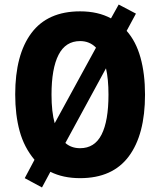

<svg xmlns="http://www.w3.org/2000/svg" viewBox="-20 -775 705 846"><path d="M619 -358Q619 -182 547.5 -86Q476 10 333 10Q258 10 202 -18L165 51L89 10L132 -71Q86 -126 66.5 -197.5Q47 -269 47 -359Q47 -534 118.5 -629.5Q190 -725 333 -725Q412 -725 469 -694L503 -755L579 -715L538 -639Q579 -593 599 -521.5Q619 -450 619 -358ZM207 -358Q207 -320 210.5 -288.5Q214 -257 221 -232L403 -565Q375 -594 333 -594Q269 -594 238 -533.5Q207 -473 207 -358ZM458 -358Q458 -427 447 -474L268 -145Q294 -122 333 -122Q397 -122 427.5 -182Q458 -242 458 -358Z"/></svg>

Font: Noto Sans Kannada Condensed ExtraBold
Style: Regular
Weight: 800
Width: 3
Designer: Jelle Bosma - Monotype Design Team
Foundry: Monotype Imaging Inc.
Version: Version 2.005; ttfautohint (v1.8.4.7-5d5b)